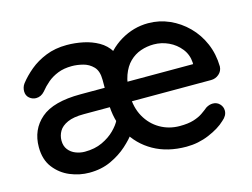

<svg xmlns="http://www.w3.org/2000/svg" viewBox="-80 -671 1069 814"><g transform="rotate(-15 454.5 -264.0)"><path d="M267 -538Q303 -538 339 -530.5Q375 -523 405 -506Q435 -489 453 -460Q471 -431 471 -388V-263L376 -258V-356Q376 -395 357.5 -414Q339 -433 313.5 -439.5Q288 -446 265 -446Q230 -446 203.5 -435.5Q177 -425 157.5 -408.5Q138 -392 122 -372Q106 -354 84 -354Q68 -354 55 -365Q42 -376 42 -395Q42 -403 44.5 -411.5Q47 -420 53 -428Q74 -455 104 -480Q134 -505 175 -521.5Q216 -538 267 -538ZM221 10Q178 10 137 -7Q96 -24 68.5 -59.5Q41 -95 41 -150Q41 -227 95.5 -274Q150 -321 270 -321H780L764 -305V-328Q762 -363 741 -389.5Q720 -416 689 -430.5Q658 -445 624 -445Q594 -445 566.5 -435.5Q539 -426 517.5 -405Q496 -384 483.5 -349.5Q471 -315 471 -264Q471 -209 494 -168Q517 -127 556 -104.5Q595 -82 642 -82Q679 -82 703 -89.5Q727 -97 743 -108Q759 -119 771 -129Q786 -138 801 -138Q819 -138 831 -125.5Q843 -113 843 -96Q843 -74 821 -56Q794 -30 746.5 -10Q699 10 647 10Q564 10 503 -24.5Q442 -59 408.5 -119.5Q375 -180 375 -258Q375 -346 411 -408.5Q447 -471 503.5 -504.5Q560 -538 624 -538Q673 -538 717 -518.5Q761 -499 795.5 -464.5Q830 -430 850 -383.5Q870 -337 871 -282Q870 -262 855 -249Q840 -236 820 -236H261Q216 -236 189.5 -224Q163 -212 152 -193Q141 -174 141 -152Q141 -128 153.5 -112Q166 -96 185.5 -88.5Q205 -81 225 -81Q269 -81 302 -96.5Q335 -112 357 -134Q379 -156 388 -175L434 -106Q419 -84 388.5 -56.5Q358 -29 316 -9.5Q274 10 221 10Z"/></g></svg>

Font: Quicksand SemiBold
Style: Regular
Weight: 600
Designer: Andrew Paglinawan
Foundry: Andrew Paglinawan
Version: Version 3.004